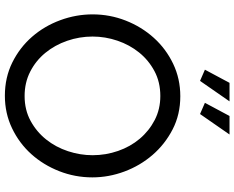

<svg xmlns="http://www.w3.org/2000/svg" viewBox="-107 -850 962 788"><g transform="rotate(90 374.0 -456.0)"><path d="M312 -796 266 -816 320 -917H396ZM448 -796 402 -816 456 -917H532ZM373 5Q298 5 236.5 -25.5Q175 -56 131 -106.5Q87 -157 63 -222Q39 -287 39 -355Q39 -426 64.5 -491Q90 -556 135 -606Q180 -656 241.5 -685.5Q303 -715 375 -715Q450 -715 511 -683.5Q572 -652 616 -601Q660 -550 684 -485.5Q708 -421 708 -354Q708 -283 682.5 -218Q657 -153 612.5 -103.5Q568 -54 506.5 -24.5Q445 5 373 5ZM130 -355Q130 -301 147.5 -250.5Q165 -200 197 -161Q229 -122 274 -99Q319 -76 374 -76Q431 -76 476 -100.5Q521 -125 552.5 -164.5Q584 -204 600.5 -254Q617 -304 617 -355Q617 -409 599.5 -459.5Q582 -510 549.5 -548.5Q517 -587 472.5 -610Q428 -633 374 -633Q317 -633 272 -609Q227 -585 195.5 -546Q164 -507 147 -457Q130 -407 130 -355Z"/></g></svg>

Font: Raleway Medium Alt1
Style: Regular
Weight: 500
Designer: Matt McInerney, Pablo Impallari, Rodrigo Fuenzalida
Foundry: Matt McInerney, Pablo Impallari, Rodrigo Fuenzalida
Version: Version 3.000g; ttfautohint (v1.5) -l 8 -r 28 -G 28 -x 14 -D